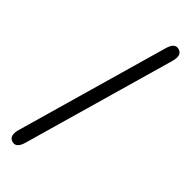

<svg xmlns="http://www.w3.org/2000/svg" viewBox="-319 -823 1027 1027"><g transform="rotate(45 195.0 -309.5)"><path d="M52 180Q15 169 31 112L277 -752Q293 -810 330 -799Q367 -788 351 -731L105 133Q89 191 52 180Z"/></g></svg>

Font: Resource Han Rounded JP Medium
Style: Regular
Weight: 500
Designer: Cyano Hao (round all glyphs); Ryoko NISHIZUKA 西塚涼子 (kana, bopomofo & ideographs); Paul D. Hunt (Latin, Greek & Cyrillic)
Foundry: Cyano Hao
Version: 0.990